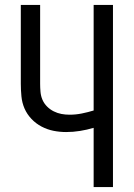

<svg xmlns="http://www.w3.org/2000/svg" viewBox="-20 -755 540 775"><path d="M358 0V-239Q331 -231 303 -226.5Q275 -222 247 -222Q221 -222 196 -227Q171 -232 148 -244Q125 -256 107 -275Q89 -294 79 -317Q69 -340 66.5 -366Q64 -392 64 -417V-735H142V-417Q142 -401 143.5 -384Q145 -367 151.5 -352Q158 -337 170 -325Q182 -313 197 -305.5Q212 -298 228 -295Q244 -292 261 -292Q286 -292 310.5 -297Q335 -302 358 -309V-735H436V0Z"/></svg>

Font: Iosevka Fuck
Style: Regular
Weight: 400
Monospace: yes
Designer: Belleve Invis
Foundry: Belleve Invis
Version: Version 28.0.7; ttfautohint (v1.8.3)